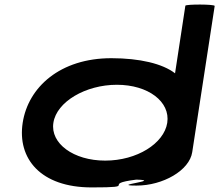

<svg xmlns="http://www.w3.org/2000/svg" viewBox="-20 -810 957 838"><path d="M79 -274C55 -118 157 8 380 8C596 8 414 -6 575 -26C694 -23 454 0 576 0C691 0 807 -66 819 -146L917 -784C918 -792 790 -792 789 -785L744 -490C690 -532 590 -556 466 -556C243 -556 103 -430 79 -274ZM213 -274C227 -366 354 -440 490 -440C627 -440 724 -366 710 -274C696 -184 578 -109 439 -109C301 -109 199 -184 213 -274Z"/></svg>

Font: Ampere
Style: SCSuExtIta
Weight: 400
Version: Version 1